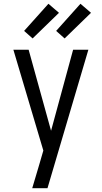

<svg xmlns="http://www.w3.org/2000/svg" viewBox="-20 -784 540 1019"><path d="M151 215Q160 185 169 154.5Q178 124 187 94L210 15L51 -520H132L251 -90L368 -520H449L232 215ZM323 -580 278 -620 407 -764 463 -716ZM153 -580 108 -620 237 -764 293 -716Z"/></svg>

Font: Iosevka
Style: Regular
Weight: 400
Monospace: yes
Designer: Belleve Invis
Foundry: Belleve Invis
Version: Version 33.2.3; ttfautohint (v1.8.4)